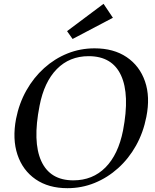

<svg xmlns="http://www.w3.org/2000/svg" viewBox="-20 -969 810 1005"><path d="M333 16Q234 16 166.5 -30.5Q99 -77 71.5 -159Q44 -241 64 -347Q80 -428 118 -495.5Q156 -563 211 -612.5Q266 -662 333 -689Q400 -716 475 -716Q575 -716 643 -670Q711 -624 739 -543Q767 -462 746 -357Q730 -275 692 -207Q654 -139 598.5 -89Q543 -39 475.5 -11.5Q408 16 333 16ZM364 -25Q465 -25 532 -92.5Q599 -160 624 -286Q660 -474 613.5 -574.5Q567 -675 444 -675Q344 -675 277.5 -607.5Q211 -540 187 -415Q150 -227 196 -126Q242 -25 364 -25ZM360 -765 331 -806 522 -949 571 -876Z"/></svg>

Font: Wittgenstein
Style: Italic
Weight: 400
Italic angle: -11°
Designer: Jörg Drees
Foundry: Jörg Drees
Version: Version 1.500